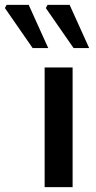

<svg xmlns="http://www.w3.org/2000/svg" viewBox="-110 -768 392 788"><path d="M73.2 0V-491.2H188V0ZM23.9 -570.8 -89.8 -734.9 -83 -748H7.8L87.9 -570.8ZM191.9 -570.8 78.1 -734.9 85 -748H175.8L255.9 -570.8Z"/></svg>

Font: Source Sans 3 Semibold
Style: Regular
Weight: 600
Designer: Paul D. Hunt
Foundry: Adobe
Version: Version 3.052;hotconv 1.1.0;makeotfexe 2.6.0